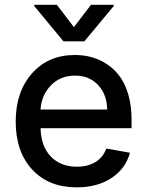

<svg xmlns="http://www.w3.org/2000/svg" viewBox="-20 -787 627 818"><path d="M306.6 11.2Q187 11.2 116.9 -64.9Q46.9 -141.1 46.9 -269Q46.9 -395.5 116.2 -474.1Q185.5 -552.7 298.8 -552.7Q336.9 -552.7 371.3 -543.2Q405.8 -533.7 437 -512.7Q468.3 -491.7 491 -460.4Q513.7 -429.2 527.1 -382.6Q540.5 -335.9 540.5 -278.3V-240.7H152.8Q154.8 -163.1 196.8 -119.9Q238.8 -76.7 307.6 -76.7Q353.5 -76.7 386.2 -96.4Q418.9 -116.2 433.1 -154.3L533.7 -136.2Q515.6 -68.8 455.3 -28.8Q395 11.2 306.6 11.2ZM152.8 -320.3H436.5Q436 -383.8 398.4 -424.3Q360.8 -464.8 299.8 -464.8Q236.8 -464.8 196.5 -422.9Q156.2 -380.9 152.8 -320.3ZM222.2 -766.6 294.9 -671.4 367.7 -766.6H464.4V-761.2L339.4 -610.8H250.5L126 -761.2V-766.6Z"/></svg>

Font: Karasuma Gothic
Style: Regular
Weight: 500
Designer: Rasmus Andersson / Ryoko Nishizuka
Foundry: Genbu
Version: Version 1.00